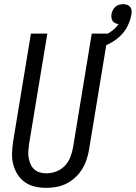

<svg xmlns="http://www.w3.org/2000/svg" viewBox="-20 -897 654 925"><path d="M204 8Q175 8 148.5 2Q122 -4 100.5 -19Q79 -34 65 -56Q51 -78 44 -104Q37 -130 38 -158Q39 -186 43 -214L129 -735H208L120 -203Q118 -186 116.5 -169.5Q115 -153 118 -137Q121 -121 127 -106.5Q133 -92 144.5 -81.5Q156 -71 171.5 -66.5Q187 -62 204 -62Q227 -62 251 -71Q275 -80 292.5 -98.5Q310 -117 319 -140.5Q328 -164 332 -187L422 -735H501L409 -176Q405 -152 397 -128Q389 -104 375.5 -82Q362 -60 342.5 -42Q323 -24 300 -12.5Q277 -1 252.5 3.5Q228 8 204 8ZM451 -665 437 -711Q453 -715 469 -721Q485 -727 500 -735.5Q515 -744 528.5 -755.5Q542 -767 551 -781Q543 -782 535 -785.5Q527 -789 522.5 -796Q518 -803 517 -811.5Q516 -820 517 -829Q519 -839 523.5 -848Q528 -857 535.5 -864Q543 -871 553 -874Q563 -877 573 -877Q583 -877 592 -874Q601 -871 607 -863.5Q613 -856 614 -846.5Q615 -837 613 -827Q608 -798 594 -770.5Q580 -743 557.5 -722Q535 -701 507.5 -687Q480 -673 451 -665Z"/></svg>

Font: Iosevka Term Curly
Style: Italic
Weight: 400
Italic angle: -9°
Designer: Belleve Invis
Foundry: Belleve Invis
Version: Version 32.3.0